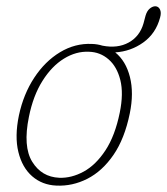

<svg xmlns="http://www.w3.org/2000/svg" viewBox="-20 -586 534 614"><path d="M274 -445.5Q291.5 -445 307.5 -440Q356 -430.5 391.5 -450Q427 -469.5 439 -511.5L445.5 -536Q450 -551 458.5 -558.2Q467 -565.5 476 -566Q486.5 -566 491.5 -556Q496.5 -546 492 -530Q478.5 -479 438.2 -450.2Q398 -421.5 348.5 -418.5Q382.5 -391 395.5 -339.8Q408.5 -288.5 395 -223Q378.5 -142.5 342.8 -90.5Q307 -38.5 259.2 -14.2Q211.5 10 160 7.5Q115 5.5 83 -22.2Q51 -50 38.8 -99.8Q26.5 -149.5 40.5 -217Q55 -285 89.5 -337.5Q124 -390 172 -419Q220 -448 274 -445.5ZM169.5 -17.5Q208.5 -16 247.5 -37.2Q286.5 -58.5 317.2 -105.2Q348 -152 363 -226Q375.5 -287 364.8 -330Q354 -373 327.2 -396.2Q300.5 -419.5 264.5 -420.5Q223.5 -422.5 184.5 -398.5Q145.5 -374.5 115.8 -327.2Q86 -280 72.5 -212.5Q53 -117.5 83 -68.8Q113 -20 169.5 -17.5Z"/></svg>

Font: Fraunces 72pt SuperSoft Thin
Style: Italic
Weight: 100
Italic angle: -16°
Version: Version 1.000;[b76b70a41]